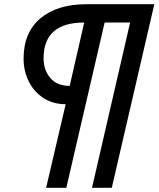

<svg xmlns="http://www.w3.org/2000/svg" viewBox="-20 -724 753 912"><path d="M292 -229Q231 -229 185.5 -259Q140 -289 116 -338.5Q92 -388 92 -445Q92 -570 172 -637Q252 -704 391 -704H713L511 168H417L598 -617H477L295 168H199ZM380 -617Q187 -617 187 -447Q187 -391 219 -353.5Q251 -316 311 -316Z"/></svg>

Font: CBA Beacon Sans Bold
Style: Italic
Weight: 700
Italic angle: -13°
Designer: Wei Huang
Foundry: Wei Huang
Version: Version 1.002